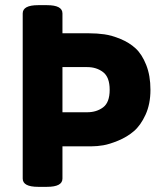

<svg xmlns="http://www.w3.org/2000/svg" viewBox="-20 -722 607 744"><path d="M318 -462H222V-287H318Q354 -287 379.5 -306Q405 -325 405 -374Q405 -423 379.5 -442.5Q354 -462 318 -462ZM335 -155H222V-30Q222 2 162 2H128Q68 2 68 -30V-670Q68 -702 128 -702H162Q222 -702 222 -670V-593H325Q356 -593 384.5 -589Q413 -585 447 -571Q481 -557 505.5 -534.5Q530 -512 546.5 -470.5Q563 -429 563 -374Q563 -319 544 -277.5Q525 -236 498.5 -213.5Q472 -191 438 -177Q404 -163 380 -159Q356 -155 335 -155Z"/></svg>

Font: mmAsap
Style: Bold
Weight: 700
Designer: Pablo Cosgaya
Foundry: Omnibus-Type
Version: Version 1.001